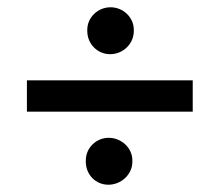

<svg xmlns="http://www.w3.org/2000/svg" viewBox="-20 -589 582 528"><path d="M54 -282H510V-368H54ZM278 -81C313 -81 344 -109 344 -144V-148C344 -182 314 -210 279 -210C244 -210 216 -182 216 -148V-144C216 -109 243 -81 278 -81ZM283 -440C318 -440 348 -468 348 -504V-507C348 -541 319 -569 284 -569C249 -569 220 -541 220 -507V-504C220 -468 248 -440 283 -440Z"/></svg>

Font: Fixel Text 20240404 Medium
Style: Italic
Weight: 500
Width: 4
Italic angle: -10°
Designer: AlfaBravo + MacPaw
Foundry: Kyrylo Tkachov, Marchela Mozhyna, Serhii Makarenko, Maria Weinstein, Zakhar Kryvoshyya
Version: Version 1.211;Glyphs 3.2 (3225)